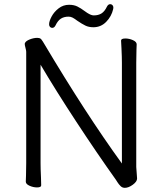

<svg xmlns="http://www.w3.org/2000/svg" viewBox="-20 -890 778 923"><path d="M429 -759Q407 -759 390.5 -767Q374 -775 352 -790Q339 -800 329.5 -805Q320 -810 310 -810Q288 -810 273 -800.5Q258 -791 247 -768Q241 -756 231 -756Q225 -756 220.5 -760.5Q216 -765 216 -773Q216 -788 228 -810.5Q240 -833 262 -850Q284 -867 312 -867Q335 -867 351.5 -859Q368 -851 388 -836Q390 -834 399.5 -828Q409 -822 416.5 -819Q424 -816 431 -816Q453 -816 468 -825.5Q483 -835 494 -858Q500 -870 510 -870Q516 -870 520.5 -865.5Q525 -861 525 -853Q525 -849 524 -846Q516 -811 490.5 -785Q465 -759 429 -759ZM564 -657Q562 -687 562 -695Q562 -705 583 -705Q601 -705 619 -697Q637 -689 637 -677Q637 -661 636 -649L635 -588V-87L637 -60L639 -32Q639 -17 618.5 -2Q598 13 580 13Q568 13 559.5 4.5Q551 -4 545 -13.5Q539 -23 537 -26Q445 -155 346 -306Q247 -457 175 -579V-105Q175 -79 177 -37L178 1Q178 11 158 11Q140 11 122 3Q104 -5 104 -17Q104 -33 105 -45L106 -106V-641Q106 -647 102.5 -660Q99 -673 99 -678Q99 -682 100 -683Q104 -693 123 -700.5Q142 -708 159 -708Q165 -708 168 -707Q174 -706 178 -701.5Q182 -697 185.5 -691Q189 -685 191 -682Q392 -344 566 -104V-589Q566 -615 564 -657Z"/></svg>

Font: Fusion Kai T
Style: Regular
Weight: 400
Designer: Fontworks Inc.
Version: Version 24.134;May 13, 2024